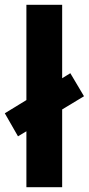

<svg xmlns="http://www.w3.org/2000/svg" viewBox="-32 -780 370 800"><path d="M78 0V-233L43 -212L-12 -308L78 -363V-760H227V-454L261 -475L318 -379L227 -324V0Z"/></svg>

Font: Noto Sans Gunjala Gondi
Style: Regular
Weight: 400
Designer: Ek Type
Foundry: Ek Type
Version: Version 1.004